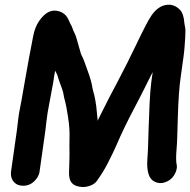

<svg xmlns="http://www.w3.org/2000/svg" viewBox="-20 -720 794 801"><path d="M202 -376C205 -395 207 -411 210 -425C214 -417 218 -411 219 -407L226 -385C230 -372 235 -361 238 -352C241 -343 244 -335 245 -326C246 -317 249 -307 252 -296C255 -285 259 -263 264 -231C269 -199 271 -170 270 -145C269 -120 270 -98 270 -78C270 -58 269 -42 269 -32C269 -22 268 -12 268 -2C267 30 277 49 300 56C316 61 332 62 349 57C366 52 377 45 384 35C404 7 419 -18 430 -40C441 -62 455 -89 470 -124C485 -159 509 -210 544 -276C579 -342 599 -385 608 -402C613 -412 616 -418 617 -419L611 -376C608 -354 606 -324 604 -286C602 -248 602 -221 601 -208C600 -195 600 -177 599 -152C598 -127 598 -96 595 -60C591 -7 600 26 625 38C639 45 654 46 670 40C686 34 698 25 707 10C716 -5 720 -20 717 -33C714 -46 714 -70 717 -103C719 -123 720 -166 722 -235C724 -304 728 -359 734 -400L746 -486C748 -500 749 -513 750 -524C751 -535 752 -550 753 -568C754 -586 754 -599 752 -608C750 -617 749 -623 749 -626C747 -651 741 -669 730 -680C719 -691 706 -698 692 -700C661 -703 635 -688 613 -657C600 -639 578 -596 545 -527C523 -481 498 -431 470 -378C442 -325 423 -289 414 -270C405 -251 395 -233 387 -216V-223C387 -227 385 -237 384 -252C383 -267 381 -283 378 -300C375 -317 372 -330 369 -339C366 -348 365 -358 363 -368C361 -378 357 -392 352 -407C344 -430 344 -430 333 -460C330 -468 327 -476 324 -482C321 -488 318 -493 317 -498C316 -503 313 -511 310 -522C307 -533 304 -543 301 -554C298 -565 295 -574 291 -582C287 -590 284 -596 282 -603C280 -610 277 -615 274 -620C271 -625 270 -630 268 -633C260 -653 247 -666 229 -672C197 -683 169 -670 143 -632C132 -616 123 -595 118 -567C113 -539 107 -510 101 -478C95 -446 90 -415 84 -383C78 -351 74 -324 70 -303C66 -282 63 -266 61 -256C59 -246 57 -232 55 -214C53 -196 51 -183 50 -173L26 -4C24 12 27 26 37 38C47 50 61 55 77 55C93 55 108 50 121 38C134 26 143 12 145 -4L169 -173C170 -183 172 -197 174 -216L179 -252Z"/></svg>

Font: AppleStorm
Style: XbdIta
Weight: 800
Foundry: Cannot Into Space Fonts
Version: Version 1.01